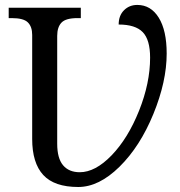

<svg xmlns="http://www.w3.org/2000/svg" viewBox="-20 -745 725 775"><path d="M459 -646Q459 -682.1 480.5 -703.6Q502 -725.1 534.2 -725.1Q588.9 -725.1 620.8 -673.6Q652.8 -622.1 652.8 -528.8Q652.8 -416 599.1 -284.9Q545.4 -153.8 462.4 -72Q379.4 9.8 295.9 9.8Q199.2 9.8 154.5 -38.8Q109.9 -87.4 109.9 -184.1V-604Q109.9 -637.2 92.5 -654.5Q75.2 -671.9 27.8 -671.9H15.1V-713.9H306.2V-671.9H293Q245.6 -671.9 228.3 -653.8Q210.9 -635.7 210.9 -600.1V-165Q210.9 -106 234.6 -77.9Q258.3 -49.8 301.8 -49.8Q364.7 -49.8 430.7 -118.2Q496.6 -186.5 541.3 -298.1Q585.9 -409.7 585.9 -512.2Q585.9 -584.5 556.2 -615.2Q526.4 -646 459 -646Z"/></svg>

Font: Noto Serif
Style: Regular
Weight: 400
Designer: Monotype Design team
Foundry: Monotype Imaging Inc.
Version: Version 1.02